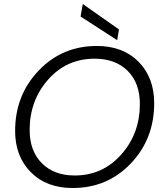

<svg xmlns="http://www.w3.org/2000/svg" viewBox="-20 -938 828 965"><path d="M755 -419Q755 -240 637.5 -116.5Q520 7 345 7Q214 7 135 -72.5Q56 -152 56 -280Q56 -459 174 -583Q292 -707 467 -707Q598 -707 676.5 -627.5Q755 -548 755 -419ZM129 -285Q129 -179 190.5 -117.5Q252 -56 355 -56Q496 -56 589.5 -161.5Q683 -267 683 -415Q683 -521 621.5 -582Q560 -643 456 -643Q314 -643 221.5 -537.5Q129 -432 129 -285ZM385 -855 396 -918 578 -790 569 -736Z"/></svg>

Font: Poppins Light
Style: Italic
Weight: 300
Italic angle: -10°
Designer: Ninad Kale (Devanagari), Jonny Pinhorn (Latin)
Foundry: Indian Type Foundry
Version: Version 3.200;PS 1.000;hotconv 16.6.54;makeotf.lib2.5.65590